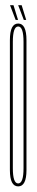

<svg xmlns="http://www.w3.org/2000/svg" viewBox="-20 -694 139 718"><path d="M48 3Q17 3 17 -58Q17 -119 17 -300.5Q17 -482 17 -544Q17 -606 48 -606Q79 -606 79 -544Q79 -482 79 -300.5Q79 -119 79 -58Q79 3 48 3ZM48 -8Q68 -8 68 -65Q68 -122 68 -300.5Q68 -479 68 -537Q68 -595 48 -595Q28 -595 28 -537Q28 -479 28 -300.5Q28 -122 28 -65Q28 -8 48 -8ZM69 -619.5 48 -674.5H61L78 -619.5ZM38.5 -619.5 17.5 -674.5H30.5L47.5 -619.5Z"/></svg>

Font: Anybody UltraCondensed Thin
Style: Regular
Weight: 100
Width: 1
Designer: Tyler Finck
Foundry: Etcetera Type Company
Version: Version 1.110